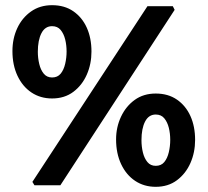

<svg xmlns="http://www.w3.org/2000/svg" viewBox="-20 -715 804 741"><path d="M113 0 105 -13 549 -691H647L654 -677L213 0ZM181 -335Q136 -335 101.5 -358Q67 -381 47.5 -422.5Q28 -464 28 -518Q28 -566 46.5 -606Q65 -646 99.5 -670.5Q134 -695 181 -695Q229 -695 263 -671.5Q297 -648 315 -608Q333 -568 333 -516Q333 -468 315 -427Q297 -386 263 -360.5Q229 -335 181 -335ZM181 -416Q202 -416 214 -430.5Q226 -445 231.5 -468.5Q237 -492 237 -516Q237 -541 231.5 -563Q226 -585 214 -599.5Q202 -614 181 -614Q154 -614 140 -587Q126 -560 126 -515Q126 -491 131.5 -468Q137 -445 149 -430.5Q161 -416 181 -416ZM581 6Q536 6 501.5 -17Q467 -40 447.5 -81.5Q428 -123 428 -177Q428 -224 447 -264.5Q466 -305 500 -329.5Q534 -354 581 -354Q629 -354 663 -330.5Q697 -307 715 -267Q733 -227 733 -175Q733 -127 715 -86Q697 -45 663 -19.5Q629 6 581 6ZM581 -75Q602 -75 614 -89.5Q626 -104 631.5 -127.5Q637 -151 637 -175Q637 -200 631.5 -222Q626 -244 614 -258.5Q602 -273 581 -273Q554 -273 540 -246Q526 -219 526 -174Q526 -149 531.5 -126.5Q537 -104 549 -89.5Q561 -75 581 -75Z"/></svg>

Font: Kreon Medium
Style: Regular
Weight: 500
Version: Version 2.002